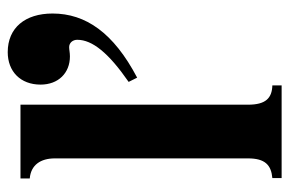

<svg xmlns="http://www.w3.org/2000/svg" viewBox="-146 -603 749 497"><g transform="rotate(-90 228.5 -354.5)"><path d="M276 -374C392 -435 442 -507 442 -593C442 -664 405 -709 342 -709C292 -709 258 -676 258 -624C258 -578 288 -548 331 -548C341 -548 348 -550 355 -550C366 -550 374 -541 374 -529C374 -490 340 -448 265 -396ZM256 0V-24C223 -25 206 -41 206 -87V-676H15V-652C50 -649 67 -624 67 -587V-87C67 -43 50 -27 16 -24V0Z"/></g></svg>

Font: XITS
Style: Bold
Weight: 700
Designer: MicroPress Inc., with final additions and corrections provided by Coen Hoffman, Elsevier (retired)
Version: Version 1.107